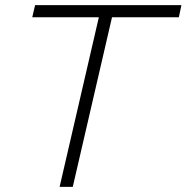

<svg xmlns="http://www.w3.org/2000/svg" viewBox="-20 -724 723 744"><path d="M683 -704 673 -657H414L262 0H211L363 -657H105L116 -704Z"/></svg>

Font: Prodigy Sans Light
Style: Italic
Weight: 300
Italic angle: -13°
Designer: Wei Huang
Foundry: Wei Huang
Version: Version 1.003; ttfautohint (v1.8.3)